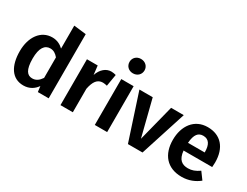

<svg xmlns="http://www.w3.org/2000/svg" viewBox="-80 -1462 2667 2073"><g transform="rotate(30 1253.0 -425.0)"><path d="M413 -818V-532C378 -566 332 -590 273 -590C132 -590 41 -463 41 -286C41 -104 114 17 258 17C335 17 388 -21 422 -70L431 0H566V-800ZM303 -97C242 -97 201 -143 201 -286C201 -420 246 -476 313 -476C355 -476 384 -456 413 -422V-166C382 -121 350 -97 303 -97Z M1009 -589C943 -589 887 -541 860 -461L847 -572H713V0H867V-293C886 -387 920 -440 990 -440C1009 -440 1023 -436 1042 -432L1067 -580C1048 -585 1030 -589 1009 -589Z M1218 -867C1163 -867 1125 -828 1125 -778C1125 -727 1163 -688 1218 -688C1273 -688 1312 -727 1312 -778C1312 -828 1273 -867 1218 -867ZM1295 -572H1141V0H1295Z M1920 -572H1762L1647 -120L1533 -572H1367L1554 0H1736Z M2469 -299C2469 -482 2373 -590 2211 -590C2044 -590 1951 -456 1951 -283C1951 -104 2047 17 2231 17C2320 17 2392 -15 2448 -60L2384 -147C2334 -112 2293 -97 2245 -97C2171 -97 2120 -130 2109 -240H2466C2467 -256 2469 -280 2469 -299ZM2317 -336H2109C2117 -445 2154 -485 2215 -485C2288 -485 2317 -429 2317 -342Z"/></g></svg>

Font: Glow Sans TC Normal
Style: Bold
Weight: 700
Designer: Ryoko NISHIZUKA (kana, bopomofo & ideographs); Paul D. Hunt (Latin, Greek & Cyrillic); Sandoll Communications, Soo-young
Version: Version 0.93